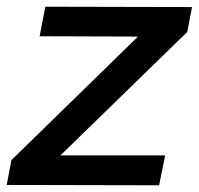

<svg xmlns="http://www.w3.org/2000/svg" viewBox="-27 -551 592 572"><path d="M545 -530 531 -456 153 -88H465L447 1L-7 0L7 -74L384 -442L91 -443L108 -531Z"/></svg>

Font: Argentum Sans
Style: Italic
Weight: 400
Italic angle: -11.3099°
Designer: Julieta Ulanovsky, Owen Earl, Rasmus Andersson, Cristiano Sobral
Foundry: The Argentum Sans Project Authors
Version: Version 3.131; ttfautohint (v1.8.4.7-5d5b-dirty)